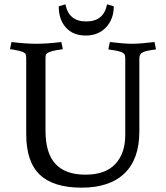

<svg xmlns="http://www.w3.org/2000/svg" viewBox="-20 -852 764 886"><path d="M558 -229V-581Q558 -594 555.5 -599.5Q553 -605 544 -610Q525 -618 492 -622L480 -624L487 -658Q554 -650 590 -650Q626 -650 693 -658L700 -624Q658 -619 640.5 -611.5Q623 -604 623 -582V-245Q623 -118 554.5 -52Q486 14 356.5 14Q227 14 164 -45.5Q101 -105 101 -233V-582Q101 -596 98.5 -601.5Q96 -607 86 -612Q72 -618 36 -624L26 -625L33 -658Q100 -650 148 -650Q196 -650 263 -658L270 -625Q199 -616 192 -600Q190 -595 190 -581V-249Q190 -145 236 -95.5Q282 -46 374 -46Q466 -46 512 -95Q558 -144 558 -229ZM251 -823 282 -832Q297 -753 378 -753Q459 -753 474 -832L505 -823Q505 -764 469.5 -726Q434 -688 375.5 -688Q317 -688 284 -725Q251 -762 251 -823Z"/></svg>

Font: Buenard
Style: Regular
Weight: 400
Designer: Gustavo Ibarra
Foundry: FontFuror
Version: Version 1.001 2011